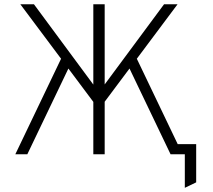

<svg xmlns="http://www.w3.org/2000/svg" viewBox="-20 -720 996 896"><path d="M842.5 156.5V0H783V-47.5H895.5V131ZM451.5 -222.5V-303L745.5 -700H808.5ZM51.5 0 277 -471 311.5 -426 107.5 0ZM432 -222.5 75 -700H138.5L432 -303ZM415.5 0V-700H468.5V0ZM776 0 572 -426 606.5 -471 832 0Z"/></svg>

Font: Overpass ExtraLight
Style: Regular
Weight: 250
Designer: Delve Withrington, Dave Bailey, Thomas Jockin
Foundry: Delve Fonts LLC
Version: Version 4.000